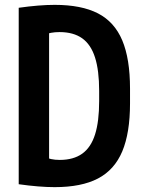

<svg xmlns="http://www.w3.org/2000/svg" viewBox="-20 -760 590 790"><path d="M205 10Q142 10 57 -2V-728Q142 -740 205 -740Q315 -740 383 -705Q451 -670 483 -594Q515 -518 515 -395V-335Q515 -213 483 -137Q451 -61 383 -25.5Q315 10 205 10ZM161 -116Q174 -109 190 -105.5Q206 -102 226 -102Q282 -102 318 -127.5Q354 -153 371 -206.5Q388 -260 388 -344V-386Q388 -470 371 -523.5Q354 -577 318 -602.5Q282 -628 225 -628Q206 -628 190 -625Q174 -622 161 -614L182 -655V-75Z"/></svg>

Font: M PLUS Code Latin SemiExpanded SemiBold
Style: Regular
Weight: 600
Width: 6
Designer: Coji Morishita
Foundry: UNDERFOREST DESIGN
Version: Version 1.002; ttfautohint (v1.8.3)